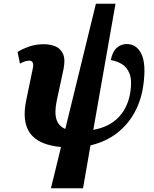

<svg xmlns="http://www.w3.org/2000/svg" viewBox="-20 -780 827 1029"><path d="M253 229 307 8Q187 -3 141.5 -65.5Q96 -128 121 -245L156 -414Q160 -433 155.5 -444Q151 -455 136 -455Q116 -455 87 -439L74 -502Q103 -519 138 -531Q173 -543 215 -543Q250 -543 278 -531Q306 -519 318.5 -489.5Q331 -460 320 -407L284 -240Q271 -177 282.5 -140.5Q294 -104 330 -89L494 -760H599L480 -84Q568 -100 617.5 -153.5Q667 -207 679 -289Q688 -351 674 -386Q660 -421 632.5 -437Q605 -453 574 -458Q582 -502 605 -523Q628 -544 659 -544Q713 -544 738.5 -489.5Q764 -435 748 -322Q737 -243 701 -177Q665 -111 605.5 -65.5Q546 -20 465 -1L425 229Z"/></svg>

Font: Noto Serif SemiCondensed ExtraBold
Style: Italic
Weight: 800
Width: 4
Italic angle: -12°
Designer: Monotype Design Team
Foundry: Monotype Imaging Inc.
Version: Version 2.014; ttfautohint (v1.8.4.7-5d5b)